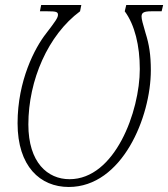

<svg xmlns="http://www.w3.org/2000/svg" viewBox="-20 -734 670 765"><path d="M254 11C467 11 581 -268 581 -454C581 -516 574 -558 560 -602C549 -640 544 -657 544 -668C544 -683 552 -689 583 -689H624L630 -714H483L477 -689C517 -635 537 -552 537 -459C537 -290 438 -20 257 -20C170 -20 93 -86 93 -238C93 -415 172 -595 299 -689L304 -714H144L139 -689H169C203 -689 211 -687 211 -675C211 -663 200 -648 164 -601C119 -544 50 -413 50 -243C50 -71 140 11 254 11Z"/></svg>

Font: Noto Serif Condensed ExtraLight
Style: Italic
Weight: 200
Width: 3
Italic angle: -12°
Designer: Monotype Design Team
Foundry: Monotype Imaging Inc.
Version: Version 2.013